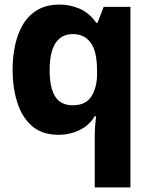

<svg xmlns="http://www.w3.org/2000/svg" viewBox="-20 -579 640 839"><path d="M394 11Q394 -3 395 -20.5Q396 -38 400 -71H394Q370 -31 327.5 -10.5Q285 10 236 10Q163 10 119 -29Q75 -68 55 -133Q35 -198 35 -274Q35 -330 46 -381.5Q57 -433 81 -473Q105 -513 144.5 -536Q184 -559 241 -559Q286 -559 328 -541Q370 -523 401 -479H406L433 -549H550V240H394ZM298 -119Q355 -119 379.5 -158Q404 -197 404 -254V-272Q404 -354 376.5 -392Q349 -430 299 -430Q197 -430 197 -272Q197 -196 221 -157.5Q245 -119 298 -119Z"/></svg>

Font: Noto Sans Mono ExtraBold
Style: Regular
Weight: 800
Designer: Monotype Design Team
Foundry: Monotype Imaging Inc.
Version: Version 2.014